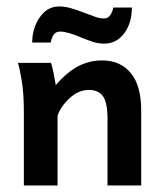

<svg xmlns="http://www.w3.org/2000/svg" viewBox="-20 -565 496 585"><path d="M52.7 0Q52.7 0 52.7 -24.4Q52.7 -48.8 52.7 -85.7Q52.7 -122.6 52.7 -160.4Q52.7 -198.2 52.7 -225.1Q52.7 -278.8 46.6 -316.7Q40.5 -354.5 34.7 -373.5H135.3Q139.2 -362.8 143.6 -340.6Q147.9 -318.4 149.9 -305.7Q184.6 -345.7 218.5 -363.3Q252.4 -380.9 291 -380.9Q346.7 -380.9 378.4 -342.5Q410.2 -304.2 410.2 -228.5Q410.2 -210.4 410.2 -181.9Q410.2 -153.3 410.2 -122.1Q410.2 -90.8 410.2 -63Q410.2 -35.2 410.2 -17.6Q410.2 0 410.2 0H307.6Q307.6 0 307.6 -23.7Q307.6 -47.4 307.6 -81.8Q307.6 -116.2 307.6 -149.2Q307.6 -182.1 307.6 -201.2Q307.6 -252 293.9 -271.5Q280.3 -291 250.5 -291Q219.2 -291 192.1 -265.9Q165 -240.7 155.3 -212.4V0ZM297.4 -432.1Q280.3 -432.1 264.6 -437Q249 -441.9 230 -449.7Q186 -468.8 163.1 -468.8Q149.4 -468.8 142.8 -458Q136.2 -447.3 134.8 -435.5H78.1Q78.1 -479 101.1 -512.2Q124 -545.4 160.2 -545.4Q178.2 -545.4 197 -539.8Q215.8 -534.2 237.3 -525.9Q258.8 -518.1 271.2 -513.4Q283.7 -508.8 296.9 -508.8Q309.6 -508.8 316.4 -519.5Q323.2 -530.3 325.2 -542H381.8Q381.8 -494.6 358.4 -463.4Q335 -432.1 297.4 -432.1Z"/></svg>

Font: Harmattan
Style: Bold
Weight: 700
Designer: George W. Nuss III and SIL International
Foundry: SIL International
Version: Version 4.000